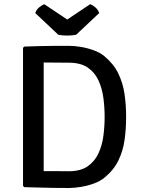

<svg xmlns="http://www.w3.org/2000/svg" viewBox="-20 -910 686 934"><path d="M593.5 -341.5Q593.5 -283 586 -229.5Q578.5 -176 556 -129.5Q533.5 -83 488.5 -46Q466.5 -28 436 -17Q405.5 -6 373.5 -0.8Q341.5 4.5 315.5 4.5Q275 4.5 242.2 4Q209.5 3.5 175.8 2.5Q142 1.5 98.5 0.5L92 -5.5V-677.5L98.5 -683.5Q142 -685 175.8 -685.8Q209.5 -686.5 242.2 -686.8Q275 -687 315.5 -687Q341.5 -687 373.5 -681.8Q405.5 -676.5 436.2 -665.2Q467 -654 488.5 -636Q533 -599 555.5 -552.5Q578 -506 585.8 -452.8Q593.5 -399.5 593.5 -341.5ZM489 -341.5Q489 -387 483 -433.2Q477 -479.5 459 -518.8Q441 -558 406.5 -581.5Q372 -605 314.5 -605Q283 -605 255.5 -605.5Q228 -606 192.5 -606V-77.5Q228 -78 255.5 -77.5Q283 -77 314.5 -77Q372 -77 406.5 -101Q441 -125 459 -164Q477 -203 483 -249.5Q489 -296 489 -341.5ZM418.5 -889.5Q430.5 -885.5 443.8 -874.2Q457 -863 462.5 -846.5L350.5 -741Q342 -739 330.5 -738Q319 -737 307 -737Q295 -737 283.8 -738Q272.5 -739 263.5 -741L151.5 -846.5Q157 -863 170.5 -874.2Q184 -885.5 195.5 -889.5L307 -815Z"/></svg>

Font: Signika Negative Light
Style: Regular
Weight: 400
Version: Version 2.001